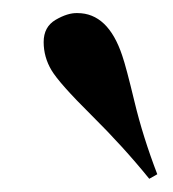

<svg xmlns="http://www.w3.org/2000/svg" viewBox="-20 -871 263 292"><path d="M64.5 -840.8Q83 -851.6 97.7 -851.1Q144.5 -851.1 166 -786.1Q171.9 -769 184.6 -716.1Q197.3 -663.1 219.2 -606L207 -599.1Q167.5 -647.9 118.9 -696Q70.3 -744.1 58.3 -764.2Q46.4 -784.2 46.4 -807.1Q46.4 -830.1 64.5 -840.8Z"/></svg>

Font: PlayfairDisplay-BoldItalic
Style: Bold Italic
Weight: 700
Italic angle: -14.9847°
Designer: Claus Eggers Sørensen
Foundry: Claus Eggers Sørensen
Version: Version 1.002;PS 001.002;hotconv 1.0.70;makeotf.lib2.5.58329